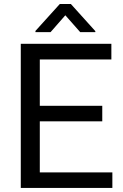

<svg xmlns="http://www.w3.org/2000/svg" viewBox="-20 -927 608 947"><path d="M484.4 -328.6H176.3V-76.7H534.2V0H82.5V-710.9H529.3V-633.8H176.3V-405.3H484.4ZM450.2 -773.4V-768.6H375.5L302.2 -851.6L229.5 -768.6H154.8V-774.4L274.9 -907.2H329.6Z"/></svg>

Font: SteelSelectRoboto
Style: Roboto-Regular
Weight: 400
Designer: Google
Version: Version 2.137; 2017